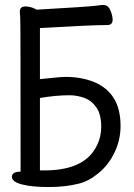

<svg xmlns="http://www.w3.org/2000/svg" viewBox="-20 -736 540 774"><path d="M176 18Q109 18 68.5 7.5Q28 -3 28 -23Q28 -44 63 -44Q63 -654 61.5 -667Q60 -680 60 -690Q60 -710 83 -710Q93 -710 104 -707Q115 -704 120 -701Q125 -698 128 -697Q339 -709 367 -713Q388 -716 396 -716Q416 -716 425 -694.5Q434 -673 434 -656Q434 -635 412 -635Q345 -635 141 -623V-417L211 -424Q231 -426 244 -426Q309 -426 360 -405Q411 -384 438.5 -340.5Q466 -297 466 -228Q466 -173 442.5 -123Q419 -73 379 -39.5Q339 -6 299 4Q244 18 176 18ZM141 -49H158Q302 -49 356 -125Q388 -170 388 -225Q388 -275 368.5 -303Q349 -331 319.5 -341.5Q290 -352 260 -352Q205 -352 141 -341Z"/></svg>

Font: LXGW WenKai Mono TC
Style: Bold
Weight: 700
Designer: LXGW / Fontworks Inc.
Foundry: LXGW / Fontworks Inc.
Version: Version 1.330